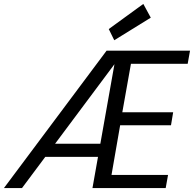

<svg xmlns="http://www.w3.org/2000/svg" viewBox="-35 -958 988 978"><path d="M-15 0 508 -700H933L921 -633H632L588 -386H847L836 -320H577L533 -67H821L809 0H436L548 -631L77 0ZM149 -159 196 -226H515L503 -159ZM547 -753 519 -810 695 -938 733 -868Z"/></svg>

Font: DM Sans 11pt
Style: Italic
Weight: 400
Italic angle: -10°
Version: Version 4.004;gftools[0.9.30]